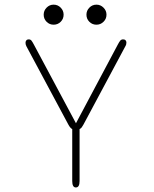

<svg xmlns="http://www.w3.org/2000/svg" viewBox="-20 -795 659 824"><path d="M305.5 9.5Q290 9.5 290 -18V-241Q281.5 -245 273 -261L93.5 -596Q89.5 -603.5 89.5 -611.5Q89.5 -617.5 93 -621.8Q96.5 -626 103 -626Q111 -626 115.2 -620.5Q119.5 -615 125.5 -603.5L306 -266L485.5 -603.5Q491.5 -615 496 -620.5Q500.5 -626 508.5 -626Q515.5 -626 519 -622Q522.5 -618 522.5 -612.5Q522.5 -608.5 521.5 -604.5Q520.5 -600.5 518 -596.5L338.5 -261Q334.5 -253.5 330.8 -248.5Q327 -243.5 321.5 -241V-18Q321.5 9.5 305.5 9.5ZM210 -689Q192.5 -689 180 -701.5Q167.5 -714 167.5 -732Q167.5 -749.5 180 -762.2Q192.5 -775 210 -775Q228 -775 240.5 -762.2Q253 -749.5 253 -732Q253 -714 240.5 -701.5Q228 -689 210 -689ZM394 -689Q376 -689 363.5 -701.5Q351 -714 351 -732Q351 -749.5 363.5 -762.2Q376 -775 394 -775Q411.5 -775 424.2 -762.2Q437 -749.5 437 -732Q437 -714 424.2 -701.5Q411.5 -689 394 -689Z"/></svg>

Font: Sono ExtraLight Monospace ExtraLight
Style: Regular
Weight: 250
Version: Version 2.112